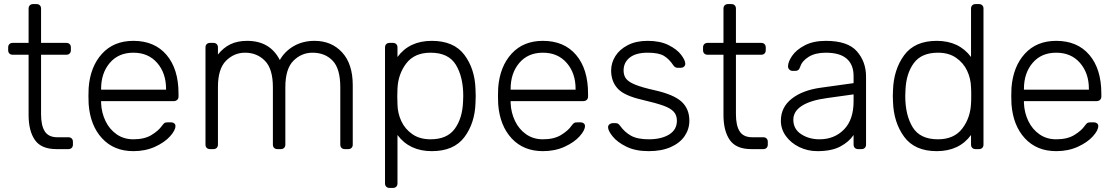

<svg xmlns="http://www.w3.org/2000/svg" viewBox="-20 -730 5463 940"><path d="M256 0Q182 0 151 -44.5Q120 -89 120 -167V-462H42Q32 -462 26 -468Q20 -474 20 -484V-498Q20 -508 26 -514Q32 -520 42 -520H120V-688Q120 -698 126 -704Q132 -710 142 -710H159Q169 -710 175 -704Q181 -698 181 -688V-520H305Q315 -520 321 -514Q327 -508 327 -498V-484Q327 -474 321 -468Q315 -462 305 -462H181V-171Q181 -115 199.5 -86.5Q218 -58 261 -58H315Q325 -58 331 -52Q337 -46 337 -36V-22Q337 -12 331 -6Q325 0 315 0Z M633 10Q538 10 480 -52.5Q422 -115 414 -220L413 -260L414 -300Q422 -404 479.5 -467Q537 -530 633 -530Q737 -530 795.5 -461Q854 -392 854 -272V-257Q854 -247 847.5 -241Q841 -235 831 -235H475V-225Q477 -178 496.5 -137.5Q516 -97 551 -72.5Q586 -48 633 -48Q688 -48 722.5 -69.5Q757 -91 772 -113Q781 -125 785.5 -128Q790 -131 802 -131H818Q827 -131 833 -126Q839 -121 839 -113Q839 -92 812.5 -62.5Q786 -33 739 -11.5Q692 10 633 10ZM793 -291V-295Q793 -372 749.5 -422Q706 -472 633 -472Q560 -472 517.5 -422Q475 -372 475 -295V-291Z M1008 0Q998 0 992 -6Q986 -12 986 -22V-498Q986 -508 992 -514Q998 -520 1008 -520H1025Q1035 -520 1041 -514Q1047 -508 1047 -498V-463Q1073 -496 1107.5 -513Q1142 -530 1190 -530Q1302 -530 1350 -436Q1374 -479 1418.5 -504.5Q1463 -530 1520 -530Q1603 -530 1655 -473.5Q1707 -417 1707 -313V-22Q1707 -12 1701 -6Q1695 0 1685 0H1668Q1658 0 1652 -6Q1646 -12 1646 -22V-303Q1646 -394 1608.5 -433Q1571 -472 1510 -472Q1456 -472 1416.5 -432.5Q1377 -393 1377 -303V-22Q1377 -12 1371 -6Q1365 0 1355 0H1338Q1328 0 1322 -6Q1316 -12 1316 -22V-303Q1316 -393 1277 -432.5Q1238 -472 1180 -472Q1126 -472 1086.5 -432.5Q1047 -393 1047 -304V-22Q1047 -12 1041 -6Q1035 0 1025 0Z M1887 190Q1877 190 1871 184Q1865 178 1865 168V-498Q1865 -508 1871 -514Q1877 -520 1887 -520H1904Q1914 -520 1920 -514Q1926 -508 1926 -498V-451Q1984 -530 2094 -530Q2202 -530 2253.5 -461.5Q2305 -393 2308 -293Q2309 -283 2309 -260Q2309 -237 2308 -227Q2305 -127 2253.5 -58.5Q2202 10 2094 10Q1985 10 1926 -69V168Q1926 178 1920 184Q1914 190 1904 190ZM2088 -48Q2169 -48 2206.5 -99.5Q2244 -151 2247 -232Q2248 -242 2248 -260Q2248 -353 2212 -412.5Q2176 -472 2088 -472Q2009 -472 1969 -419.5Q1929 -367 1926 -296L1925 -257L1926 -218Q1927 -175 1945 -136.5Q1963 -98 1999 -73Q2035 -48 2088 -48Z M2638 10Q2543 10 2485 -52.5Q2427 -115 2419 -220L2418 -260L2419 -300Q2427 -404 2484.5 -467Q2542 -530 2638 -530Q2742 -530 2800.5 -461Q2859 -392 2859 -272V-257Q2859 -247 2852.5 -241Q2846 -235 2836 -235H2480V-225Q2482 -178 2501.5 -137.5Q2521 -97 2556 -72.5Q2591 -48 2638 -48Q2693 -48 2727.5 -69.5Q2762 -91 2777 -113Q2786 -125 2790.5 -128Q2795 -131 2807 -131H2823Q2832 -131 2838 -126Q2844 -121 2844 -113Q2844 -92 2817.5 -62.5Q2791 -33 2744 -11.5Q2697 10 2638 10ZM2798 -291V-295Q2798 -372 2754.5 -422Q2711 -472 2638 -472Q2565 -472 2522.5 -422Q2480 -372 2480 -295V-291Z M3156 10Q3091 10 3046.5 -12Q3002 -34 2979.5 -62Q2957 -90 2957 -107Q2957 -116 2964 -121.5Q2971 -127 2979 -127H2994Q3001 -127 3005.5 -124.5Q3010 -122 3016 -114Q3038 -83 3069.5 -65.5Q3101 -48 3156 -48Q3218 -48 3256 -71.5Q3294 -95 3294 -139Q3294 -166 3278.5 -183Q3263 -200 3228.5 -212.5Q3194 -225 3126 -241Q3037 -261 3004.5 -296Q2972 -331 2972 -385Q2972 -422 2992.5 -455Q3013 -488 3053.5 -509Q3094 -530 3151 -530Q3211 -530 3252.5 -509.5Q3294 -489 3314.5 -462Q3335 -435 3335 -418Q3335 -409 3328.5 -403.5Q3322 -398 3313 -398H3298Q3284 -398 3276 -411Q3256 -441 3230.5 -456.5Q3205 -472 3151 -472Q3093 -472 3063 -448Q3033 -424 3033 -385Q3033 -361 3045 -345Q3057 -329 3090 -315.5Q3123 -302 3186 -288Q3279 -267 3317 -232Q3355 -197 3355 -139Q3355 -98 3332 -64Q3309 -30 3264 -10Q3219 10 3156 10Z M3658 0Q3584 0 3553 -44.5Q3522 -89 3522 -167V-462H3444Q3434 -462 3428 -468Q3422 -474 3422 -484V-498Q3422 -508 3428 -514Q3434 -520 3444 -520H3522V-688Q3522 -698 3528 -704Q3534 -710 3544 -710H3561Q3571 -710 3577 -704Q3583 -698 3583 -688V-520H3707Q3717 -520 3723 -514Q3729 -508 3729 -498V-484Q3729 -474 3723 -468Q3717 -462 3707 -462H3583V-171Q3583 -115 3601.5 -86.5Q3620 -58 3663 -58H3717Q3727 -58 3733 -52Q3739 -46 3739 -36V-22Q3739 -12 3733 -6Q3727 0 3717 0Z M3982 10Q3934 10 3893 -10Q3852 -30 3827.5 -64Q3803 -98 3803 -139Q3803 -205 3856.5 -247Q3910 -289 4001 -301L4159 -323V-358Q4159 -413 4125.5 -442.5Q4092 -472 4023 -472Q3972 -472 3939.5 -452Q3907 -432 3898 -404Q3894 -392 3888.5 -387.5Q3883 -383 3874 -383H3860Q3851 -383 3844.5 -389.5Q3838 -396 3838 -405Q3838 -427 3858 -456.5Q3878 -486 3920 -508Q3962 -530 4023 -530Q4130 -530 4175 -479Q4220 -428 4220 -355V-22Q4220 -12 4214 -6Q4208 0 4198 0H4181Q4171 0 4165 -6Q4159 -12 4159 -22V-69Q4137 -36 4094.5 -13Q4052 10 3982 10ZM3992 -48Q4065 -48 4112 -96Q4159 -144 4159 -234V-268L4030 -250Q3948 -239 3906 -212Q3864 -185 3864 -144Q3864 -98 3902.5 -73Q3941 -48 3992 -48Z M4566 10Q4458 10 4406.5 -60.5Q4355 -131 4352 -232L4351 -260L4352 -288Q4355 -389 4406.5 -459.5Q4458 -530 4566 -530Q4675 -530 4734 -451V-688Q4734 -698 4740 -704Q4746 -710 4756 -710H4773Q4783 -710 4789 -704Q4795 -698 4795 -688V-22Q4795 -12 4789 -6Q4783 0 4773 0H4756Q4746 0 4740 -6Q4734 -12 4734 -22V-69Q4676 10 4566 10ZM4572 -48Q4651 -48 4691 -100.5Q4731 -153 4734 -224Q4735 -234 4735 -263Q4735 -292 4734 -302Q4733 -345 4715 -383.5Q4697 -422 4661 -447Q4625 -472 4572 -472Q4491 -472 4453.5 -420.5Q4416 -369 4413 -288L4412 -260Q4412 -167 4448 -107.5Q4484 -48 4572 -48Z M5151 10Q5056 10 4998 -52.5Q4940 -115 4932 -220L4931 -260L4932 -300Q4940 -404 4997.5 -467Q5055 -530 5151 -530Q5255 -530 5313.5 -461Q5372 -392 5372 -272V-257Q5372 -247 5365.5 -241Q5359 -235 5349 -235H4993V-225Q4995 -178 5014.5 -137.5Q5034 -97 5069 -72.5Q5104 -48 5151 -48Q5206 -48 5240.5 -69.5Q5275 -91 5290 -113Q5299 -125 5303.5 -128Q5308 -131 5320 -131H5336Q5345 -131 5351 -126Q5357 -121 5357 -113Q5357 -92 5330.5 -62.5Q5304 -33 5257 -11.5Q5210 10 5151 10ZM5311 -291V-295Q5311 -372 5267.5 -422Q5224 -472 5151 -472Q5078 -472 5035.5 -422Q4993 -372 4993 -295V-291Z"/></svg>

Font: Rubik AZ
Style: Regular
Weight: 300
Designer: Hubert and Fischer
Foundry: Hubert & Fischer
Version: Version 2.000